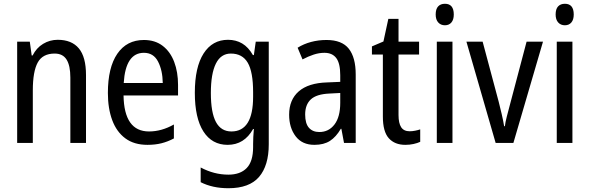

<svg xmlns="http://www.w3.org/2000/svg" viewBox="-20 -758 3126 1018"><path d="M286 -547Q360 -547 398 -501.5Q436 -456 436 -360V0H353V-347Q353 -410 333 -442Q313 -474 270 -474Q206 -474 180 -426.5Q154 -379 154 -279V0H71V-537H138L148 -464H153Q173 -504 208.5 -525.5Q244 -547 286 -547Z M743 -546Q802 -546 842.5 -515Q883 -484 903.5 -430Q924 -376 924 -308V-252H635Q638 -61 770 -61Q837 -61 902 -98V-24Q870 -7 836.5 1.5Q803 10 762 10Q691 10 644.5 -24.5Q598 -59 575 -121Q552 -183 552 -265Q552 -400 602 -473Q652 -546 743 -546ZM743 -478Q646 -478 636 -318H843Q842 -385 818 -431.5Q794 -478 743 -478Z M1189 -547Q1231 -547 1264 -527.5Q1297 -508 1321 -466H1326L1336 -537H1405V7Q1405 120 1353.5 180Q1302 240 1191 240Q1107 240 1044 208V130Q1115 168 1191 168Q1254 168 1288 133Q1322 98 1322 22V5Q1322 -10 1323 -32Q1324 -54 1326 -74H1322Q1275 10 1187 10Q1104 10 1058.5 -61Q1013 -132 1013 -266Q1013 -402 1059.5 -474.5Q1106 -547 1189 -547ZM1204 -474Q1151 -474 1124.5 -420.5Q1098 -367 1098 -265Q1098 -161 1125 -111Q1152 -61 1207 -61Q1322 -61 1322 -245V-269Q1322 -377 1293.5 -425.5Q1265 -474 1204 -474Z M1711 -546Q1793 -546 1829.5 -499.5Q1866 -453 1866 -363V0H1804L1790 -75H1787Q1762 -32 1729.5 -11Q1697 10 1647 10Q1582 10 1547.5 -35.5Q1513 -81 1513 -150Q1513 -229 1564 -273.5Q1615 -318 1714 -321L1784 -324V-359Q1784 -422 1763 -450Q1742 -478 1700 -478Q1672 -478 1643 -468.5Q1614 -459 1584 -443L1558 -505Q1590 -525 1629 -535.5Q1668 -546 1711 -546ZM1727 -262Q1658 -259 1628 -231Q1598 -203 1598 -151Q1598 -103 1618 -80.5Q1638 -58 1673 -58Q1723 -58 1753.5 -98Q1784 -138 1784 -213V-265Z M2152 -62Q2166 -62 2181 -65Q2196 -68 2208 -72V-6Q2193 1 2172.5 5.5Q2152 10 2129 10Q2073 10 2041.5 -25Q2010 -60 2010 -140V-469H1952V-512L2013 -538L2039 -658H2093V-537H2202V-469H2093V-148Q2093 -105 2107 -83.5Q2121 -62 2152 -62Z M2339 -738Q2386 -738 2386 -681Q2386 -654 2373.5 -639Q2361 -624 2339 -624Q2317 -624 2303.5 -639Q2290 -654 2290 -681Q2290 -710 2303 -724Q2316 -738 2339 -738ZM2379 -537V0H2296V-537Z M2608 0 2453 -537H2539L2624 -219Q2632 -188 2640 -153.5Q2648 -119 2653 -89H2657Q2659 -108 2667 -139.5Q2675 -171 2684 -204L2772 -537H2859L2702 0Z M2975 -738Q3022 -738 3022 -681Q3022 -654 3009.5 -639Q2997 -624 2975 -624Q2953 -624 2939.5 -639Q2926 -654 2926 -681Q2926 -710 2939 -724Q2952 -738 2975 -738ZM3015 -537V0H2932V-537Z"/></svg>

Font: Noto Sans Thai Cond
Style: Regular
Weight: 400
Width: 3
Designer: Monotype Design Team
Foundry: Monotype Imaging Inc.
Version: Version 2.002; ttfautohint (v1.8.4.7-5d5b)